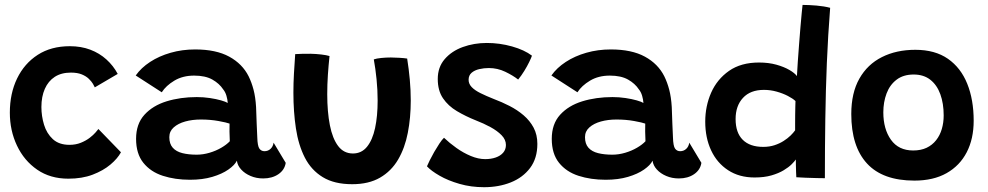

<svg xmlns="http://www.w3.org/2000/svg" viewBox="-20 -740 4116 800"><path d="M484 -105.5Q470 -79.5 440 -54.2Q410 -29 366 -12.2Q322 4.5 265 4.5Q189.5 4.5 135 -33Q80.5 -70.5 50.8 -133.2Q21 -196 21 -270.5Q21 -350.5 51.2 -413Q81.5 -475.5 137.2 -511.5Q193 -547.5 271 -547.5Q318 -547.5 356.2 -533Q394.5 -518.5 423.5 -492.2Q452.5 -466 470.5 -432L375 -376Q373 -381 367.2 -390.8Q361.5 -400.5 350.2 -411.5Q339 -422.5 320.8 -430Q302.5 -437.5 275.5 -437.5Q235.5 -437.5 208.2 -419.8Q181 -402 166.8 -369.8Q152.5 -337.5 152.5 -294Q152.5 -256.5 163.5 -220.2Q174.5 -184 200.2 -160.2Q226 -136.5 269.5 -136.5Q295.5 -136.5 317 -145.2Q338.5 -154 353.8 -165.8Q369 -177.5 378.2 -188.2Q387.5 -199 390 -202.5Z M771.5 9Q709.5 9 658.5 -7.5Q607.5 -24 577.2 -61.8Q547 -99.5 547 -161.5Q547 -223.5 581.8 -261.8Q616.5 -300 674 -317.8Q731.5 -335.5 800 -335.5Q828 -335.5 854.5 -331.5Q881 -327.5 901 -321.8Q921 -316 929 -311Q928 -325.5 923.5 -341Q919 -356.5 910 -367.5Q894 -392 864.8 -408.5Q835.5 -425 789 -425Q741.5 -425 706.5 -404Q671.5 -383 654 -355.5L545.5 -425.5Q568 -457.5 605.5 -482Q643 -506.5 691 -520.2Q739 -534 793 -534Q880 -534 935 -504Q990 -474 1016 -422Q1028.5 -396.5 1036.5 -366Q1044.5 -335.5 1047 -294Q1048.5 -255.5 1049.5 -224.5Q1050.5 -193.5 1052 -168Q1053 -131.5 1060.8 -120.8Q1068.5 -110 1082 -110Q1096.5 -110 1107 -119.5Q1117.5 -129 1120 -145.5L1170.5 -61.5Q1166 -32 1140 -14.2Q1114 3.5 1076.5 3.5Q1048 3.5 1024 -6.8Q1000 -17 984.8 -33.8Q969.5 -50.5 967 -70.5Q958 -52 931.5 -33.5Q905 -15 864.5 -3Q824 9 771.5 9ZM799.5 -95.5Q826 -95.5 853 -103.5Q880 -111.5 902.2 -124.5Q924.5 -137.5 937.5 -151.5Q936.5 -172.5 936.2 -191.5Q936 -210.5 936.5 -225Q924.5 -229.5 890.2 -235.8Q856 -242 816.5 -242Q781.5 -242 751.8 -233.8Q722 -225.5 703.8 -209.2Q685.5 -193 685.5 -168.5Q685.5 -140.5 699.8 -124.5Q714 -108.5 739.8 -102Q765.5 -95.5 799.5 -95.5Z M1537.5 -492.5Q1548.5 -496.5 1568.8 -498.5Q1589 -500.5 1608.5 -500.5Q1624.5 -500.5 1644.2 -499.2Q1664 -498 1676.5 -496Q1683.5 -452.5 1687.5 -408.2Q1691.5 -364 1691.5 -321Q1691.5 -249.5 1679.2 -186.5Q1667 -123.5 1638.8 -75.2Q1610.5 -27 1563.5 0.2Q1516.5 27.5 1447.5 27.5Q1373 27.5 1325 -1.8Q1277 -31 1250.2 -83.2Q1223.5 -135.5 1213 -204.8Q1202.5 -274 1202.5 -354Q1202.5 -393.5 1204.8 -434Q1207 -474.5 1210 -514.5Q1221.5 -515.5 1240.2 -515.8Q1259 -516 1274.5 -516Q1296.5 -515.5 1318.2 -513Q1340 -510.5 1353 -506.5Q1349 -469 1346.2 -428.2Q1343.5 -387.5 1343.5 -347.5Q1343.5 -274 1354.5 -218.2Q1365.5 -162.5 1389 -131.5Q1412.5 -100.5 1450.5 -100.5Q1486.5 -100.5 1509.2 -128.5Q1532 -156.5 1542.8 -206.2Q1553.5 -256 1553.5 -321Q1553.5 -365 1549 -409.8Q1544.5 -454.5 1537.5 -492.5Z M1997 40Q1942.5 40 1894.8 26.2Q1847 12.5 1811.8 -7.8Q1776.5 -28 1759 -47Q1762.5 -55.5 1770.5 -71.8Q1778.5 -88 1789.2 -106.8Q1800 -125.5 1810.8 -141.8Q1821.5 -158 1830 -166Q1853 -144 1881.8 -123.5Q1910.5 -103 1941.8 -90Q1973 -77 2001.5 -77Q2026 -77 2045.5 -83.8Q2065 -90.5 2076.5 -103.8Q2088 -117 2088 -136Q2088 -158 2070 -176.5Q2052 -195 2023.5 -210.5Q1995 -226 1962.5 -238.5Q1920 -255.5 1883.8 -277Q1847.5 -298.5 1825.8 -330.5Q1804 -362.5 1804 -411Q1804 -460 1832.8 -493.5Q1861.5 -527 1908.2 -544Q1955 -561 2008.5 -561Q2062 -561 2113.5 -546.5Q2165 -532 2196.5 -508Q2193.5 -499 2185 -481.5Q2176.5 -464 2164.5 -444.5Q2152.5 -425 2139 -408.5Q2117.5 -425.5 2085.2 -441Q2053 -456.5 2016.5 -456.5Q1996.5 -456.5 1977 -452Q1957.5 -447.5 1945 -436.8Q1932.5 -426 1932.5 -407.5Q1932.5 -390.5 1945.5 -377Q1958.5 -363.5 1982.2 -351.8Q2006 -340 2037.5 -327.5Q2071 -315 2103.2 -298.5Q2135.5 -282 2161.8 -259.5Q2188 -237 2203.5 -207.8Q2219 -178.5 2219 -140.5Q2219 -80.5 2188.8 -40.2Q2158.5 0 2108.2 20Q2058 40 1997 40Z M2503.5 9Q2441.5 9 2390.5 -7.5Q2339.5 -24 2309.2 -61.8Q2279 -99.5 2279 -161.5Q2279 -223.5 2313.8 -261.8Q2348.5 -300 2406 -317.8Q2463.5 -335.5 2532 -335.5Q2560 -335.5 2586.5 -331.5Q2613 -327.5 2633 -321.8Q2653 -316 2661 -311Q2660 -325.5 2655.5 -341Q2651 -356.5 2642 -367.5Q2626 -392 2596.8 -408.5Q2567.5 -425 2521 -425Q2473.5 -425 2438.5 -404Q2403.5 -383 2386 -355.5L2277.5 -425.5Q2300 -457.5 2337.5 -482Q2375 -506.5 2423 -520.2Q2471 -534 2525 -534Q2612 -534 2667 -504Q2722 -474 2748 -422Q2760.5 -396.5 2768.5 -366Q2776.5 -335.5 2779 -294Q2780.5 -255.5 2781.5 -224.5Q2782.5 -193.5 2784 -168Q2785 -131.5 2792.8 -120.8Q2800.5 -110 2814 -110Q2828.5 -110 2839 -119.5Q2849.5 -129 2852 -145.5L2902.5 -61.5Q2898 -32 2872 -14.2Q2846 3.5 2808.5 3.5Q2780 3.5 2756 -6.8Q2732 -17 2716.8 -33.8Q2701.5 -50.5 2699 -70.5Q2690 -52 2663.5 -33.5Q2637 -15 2596.5 -3Q2556 9 2503.5 9ZM2531.5 -95.5Q2558 -95.5 2585 -103.5Q2612 -111.5 2634.2 -124.5Q2656.5 -137.5 2669.5 -151.5Q2668.5 -172.5 2668.2 -191.5Q2668 -210.5 2668.5 -225Q2656.5 -229.5 2622.2 -235.8Q2588 -242 2548.5 -242Q2513.5 -242 2483.8 -233.8Q2454 -225.5 2435.8 -209.2Q2417.5 -193 2417.5 -168.5Q2417.5 -140.5 2431.8 -124.5Q2446 -108.5 2471.8 -102Q2497.5 -95.5 2531.5 -95.5Z M3298 -1.5Q3297.5 -9 3297 -23.5Q3296.5 -38 3296.2 -52.8Q3296 -67.5 3296 -75.5Q3291 -68 3278.5 -55.5Q3266 -43 3245.2 -30.5Q3224.5 -18 3194.5 -9.2Q3164.5 -0.5 3124 -0.5Q3060 -0.5 3013.8 -30.8Q2967.5 -61 2943 -113.5Q2918.5 -166 2918.5 -233Q2918.5 -298 2943.2 -354Q2968 -410 3017.8 -444.8Q3067.5 -479.5 3142.5 -479.5Q3182.5 -479.5 3214.8 -470.5Q3247 -461.5 3269.2 -448.5Q3291.5 -435.5 3300.5 -423Q3302 -449 3304.2 -483.5Q3306.5 -518 3309.5 -555.5Q3312.5 -593 3315.2 -627Q3318 -661 3320.5 -685.8Q3323 -710.5 3324 -719.5Q3350 -719.5 3382.2 -716.8Q3414.5 -714 3439 -707.5Q3430 -592.5 3425.2 -477.8Q3420.5 -363 3418.8 -244.2Q3417 -125.5 3417 2.5Q3406.5 2.5 3383.2 2Q3360 1.5 3335.8 0.5Q3311.5 -0.5 3298 -1.5ZM3160 -128Q3186 -128 3207.2 -135Q3228.5 -142 3245.2 -152.8Q3262 -163.5 3274 -175.2Q3286 -187 3293 -197Q3293 -207.5 3293 -224.5Q3293 -241.5 3293.2 -260Q3293.5 -278.5 3293.8 -294.5Q3294 -310.5 3294.5 -319Q3283.5 -329.5 3262.8 -340.2Q3242 -351 3216.2 -358.2Q3190.5 -365.5 3163 -365.5Q3106.5 -365.5 3075.8 -332.2Q3045 -299 3045 -244Q3045 -187 3074.8 -157.5Q3104.5 -128 3160 -128Z M3790 12.5Q3658 12.5 3592.5 -58.8Q3527 -130 3527 -265Q3527 -353 3560.8 -412.5Q3594.5 -472 3654.8 -502.2Q3715 -532.5 3794 -532.5Q3876 -532.5 3929.8 -495Q3983.5 -457.5 4010.2 -391Q4037 -324.5 4037 -237Q4037 -161.5 4008 -105.5Q3979 -49.5 3924 -18.5Q3869 12.5 3790 12.5ZM3785 -113Q3817 -113 3840.8 -124.2Q3864.5 -135.5 3880.5 -155.8Q3896.5 -176 3904.2 -202.5Q3912 -229 3912 -259Q3912 -309 3898 -347.5Q3884 -386 3856.2 -407.8Q3828.5 -429.5 3787 -429.5Q3744 -429.5 3715.8 -408Q3687.5 -386.5 3674 -350.5Q3660.5 -314.5 3660.5 -272Q3660.5 -202.5 3692.2 -157.8Q3724 -113 3785 -113Z"/></svg>

Font: Grandstander Thin SemiBold
Style: Regular
Weight: 600
Version: Version 1.200